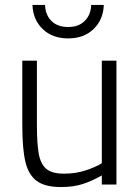

<svg xmlns="http://www.w3.org/2000/svg" viewBox="-20 -745 565 775"><path d="M70 -240V-500H129V-241Q129 -162 137 -121.5Q145 -81 168 -62.5Q191 -44 239 -44Q284 -44 323.5 -56.5Q363 -69 391 -86V-500H450V0H391V-37Q353 -15 315 -2.5Q277 10 226 10Q162 10 128.5 -14.5Q95 -39 82.5 -92Q70 -145 70 -240ZM111 -725H162Q163 -685 187.5 -660.5Q212 -636 255 -636Q298 -636 322.5 -661Q347 -686 348 -725H399Q397 -666 358 -628Q319 -590 255 -590Q191 -590 152 -628Q113 -666 111 -725Z"/></svg>

Font: Cairo Light
Style: Regular
Weight: 300
Designer: Mohamed Gaber, Accademia di Belle Arti di Urbino and others
Foundry: Kief Type Foundry, Accademia di Belle Arti di Urbino and others
Version: Version 3.011